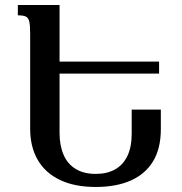

<svg xmlns="http://www.w3.org/2000/svg" viewBox="-20 -734 724 764"><path d="M361 10Q277 10 218.5 -18Q160 -46 130 -98Q100 -150 100 -222V-602Q100 -633 96.5 -648Q93 -663 83 -668Q73 -673 51 -673V-714H217V-205Q217 -155 233 -118Q249 -81 281.5 -61.5Q314 -42 361 -42Q406 -42 438 -60Q470 -78 487 -113.5Q504 -149 504 -202V-298H620V-220Q620 -143 589 -92Q558 -41 500 -15.5Q442 10 361 10ZM207 -441V-489H613V-441Z"/></svg>

Font: Noto Serif Armenian Medium
Style: Regular
Weight: 500
Version: Version 2.007